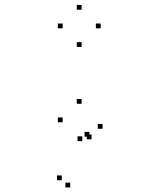

<svg xmlns="http://www.w3.org/2000/svg" viewBox="-20 -562 660 800"><path d="M361.5 18.5V-1.5H341.5V18.5ZM352.5 7.5V-12.5H332.5V7.5ZM237.5 189V169H217.5V189ZM272.5 219V199H252.5V219ZM407.5 -25.5V-45.5H387.5V-25.5ZM320 -129.5V-149.5H300V-129.5ZM241 -52.5V-72.5H221V-52.5ZM323 26V6H303V26ZM399.5 -444V-464H379.5V-444ZM320 -521.5V-541.5H300V-521.5ZM241 -444V-464H221V-444ZM320 -366.5V-386.5H300V-366.5Z"/></svg>

Font: Monaspace Xenon Dots Var
Style: Regular
Weight: 400
Designer: Riley Cran and the Lettermatic Team
Version: Version 1.100 (Monaspace Xenon Dots)